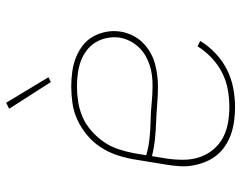

<svg xmlns="http://www.w3.org/2000/svg" viewBox="-102 -694 803 640"><g transform="rotate(-90 300.0 -373.5)"><path d="M264 8Q241 8 218 5Q195 2 174.5 -5Q154 -12 135.5 -24Q117 -36 103.5 -52.5Q90 -69 81.5 -89.5Q73 -110 69 -132Q65 -154 66.5 -177Q68 -200 72 -223L90 -333Q95 -361 104.5 -388.5Q114 -416 130.5 -441Q147 -466 170.5 -485.5Q194 -505 221 -517.5Q248 -530 276.5 -534Q305 -538 333 -538Q358 -538 382.5 -534.5Q407 -531 428.5 -522.5Q450 -514 468.5 -500Q487 -486 498.5 -465.5Q510 -445 514.5 -421Q519 -397 515 -373Q512 -354 503 -335Q494 -316 479.5 -301Q465 -286 447 -275.5Q429 -265 410 -259.5Q391 -254 371 -251.5Q351 -249 332 -249Q302 -249 273 -251.5Q244 -254 215 -255Q186 -256 157 -259Q128 -262 100 -269L92 -220Q88 -193 88 -165Q88 -137 96 -112Q104 -87 120.5 -66.5Q137 -46 159.5 -33.5Q182 -21 209 -16Q236 -11 264 -11Q292 -11 321 -16Q350 -21 377 -34.5Q404 -48 427 -69.5Q450 -91 466 -117L484 -108Q467 -80 442 -56.5Q417 -33 387.5 -18.5Q358 -4 326.5 2Q295 8 264 8ZM335 -267Q352 -267 369 -269Q386 -271 403 -276.5Q420 -282 435.5 -291Q451 -300 463.5 -313.5Q476 -327 484 -343Q492 -359 495 -376Q498 -397 494 -418Q490 -439 479.5 -456.5Q469 -474 452.5 -486.5Q436 -499 417 -506Q398 -513 376.5 -516Q355 -519 333 -519Q308 -519 281.5 -515Q255 -511 230 -500Q205 -489 184 -470.5Q163 -452 147.5 -429.5Q132 -407 123.5 -381.5Q115 -356 110 -330L103 -288Q131 -280 160 -277Q189 -274 218 -273.5Q247 -273 276 -270Q305 -267 335 -267ZM347 -606 258 -745 278 -755 363 -614Z"/></g></svg>

Font: Iosevka Curly Thin Extended
Style: Italic
Weight: 100
Width: 7
Italic angle: -9°
Monospace: yes
Designer: Belleve Invis
Foundry: Belleve Invis
Version: Version 11.1.0; ttfautohint (v1.8.3)